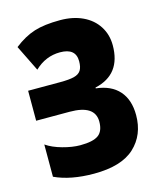

<svg xmlns="http://www.w3.org/2000/svg" viewBox="-110 -805 757 897"><g transform="rotate(-15 268.0 -357.0)"><path d="M344 -377V-373Q417 -365 455.5 -321.5Q494 -278 494 -204Q494 -108 430.5 -49Q367 10 234 10Q121 10 44 -26V-182Q74 -161 121 -148Q168 -135 206 -135Q268 -135 294 -154Q320 -173 320 -219Q320 -299 198 -299H36V-444H191Q235 -444 258.5 -450Q282 -456 292 -471.5Q302 -487 302 -516Q302 -579 226 -579Q156 -579 103 -528L41 -654Q91 -693 140 -708.5Q189 -724 265 -724Q327 -724 374 -702Q421 -680 447 -639.5Q473 -599 473 -547Q473 -406 344 -377Z"/></g></svg>

Font: Noto Sans Armenian Black Cond
Style: Regular
Weight: 900
Width: 3
Designer: Monotype Design team
Foundry: Monotype Imaging Inc.
Version: Version 1.000